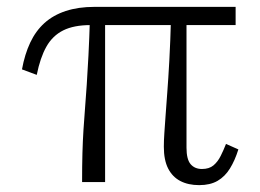

<svg xmlns="http://www.w3.org/2000/svg" viewBox="-20 -530 756 559"><path d="M286 0H219Q219 -48 220 -84Q221 -120 223 -151.5Q225 -183 227.5 -214Q230 -245 232.5 -282.5Q235 -320 237.5 -368Q240 -416 242 -482H286ZM666 -457H244Q195 -457 164 -441.5Q133 -426 115 -394Q97 -362 87 -312L44 -328Q52 -372 68 -406Q84 -440 109.5 -463Q135 -486 171.5 -498Q208 -510 255 -510H666ZM523 -100Q523 -66 535 -52Q547 -38 568 -38Q589 -38 601.5 -48.5Q614 -59 622.5 -76Q631 -93 638 -111L674 -95Q664 -63 649.5 -39.5Q635 -16 613.5 -3.5Q592 9 560 9Q528 9 505 -3Q482 -15 469.5 -39.5Q457 -64 457 -103Q457 -121 458.5 -142.5Q460 -164 462 -192.5Q464 -221 467 -260.5Q470 -300 473 -354Q476 -408 478 -482H523Z"/></svg>

Font: Roboto Serif SemiCondensed ExtraLight
Style: Regular
Weight: 250
Width: 4
Designer: Greg Gazdowicz
Foundry: Commercial Type
Version: Version 1.007